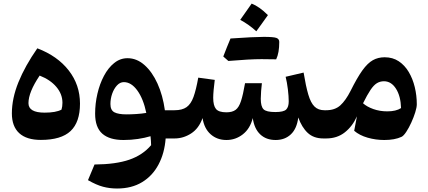

<svg xmlns="http://www.w3.org/2000/svg" viewBox="-20 -786 2431 1090"><path d="M211.9 8.3Q130.9 8.3 89.1 -30Q47.4 -68.4 47.4 -142.1Q47.4 -227.1 84.7 -319.3Q122.1 -411.6 191.9 -511.7Q306.2 -468.3 370.1 -386.2Q434.1 -304.2 434.1 -197.8Q434.1 -92.3 380.6 -42Q327.1 8.3 211.9 8.3ZM205.1 -356.9Q141.6 -262.7 141.6 -200.2Q141.6 -146.5 233.4 -146.5Q297.4 -146.5 329.1 -163.6Q334.5 -181.2 334.5 -202.6Q334.5 -251.5 300.3 -292.2Q266.1 -333 205.1 -356.9Z M704.1 -455.6Q756.3 -455.6 800 -417Q843.8 -378.4 874 -311.8Q904.3 -245.1 916 -160.2H971.2V0H920.4Q914.1 83.5 880.1 147.7Q846.2 211.9 786.9 248Q727.5 284.2 644.5 284.2Q603 284.2 565.2 274.2Q527.3 264.2 479.5 236.8L516.6 147.9Q637.7 147 714.1 120.6Q790.5 94.2 837.9 38.1Q837.4 13.2 834.5 -12.7Q801.8 -2.9 762.9 2.9Q724.1 8.8 681.2 8.8Q601.6 8.8 560.8 -27.1Q520 -63 520 -140.6Q520 -197.8 533 -253.7Q545.9 -309.6 570.1 -355.2Q594.2 -400.9 628.2 -428.2Q662.1 -455.6 704.1 -455.6ZM683.1 -319.8Q661.6 -319.8 644.3 -301.3Q627 -282.7 616.9 -254.2Q606.9 -225.6 606.9 -195.3Q606.9 -160.2 629.6 -148.4Q652.3 -136.7 698.2 -136.7Q725.1 -136.7 754.9 -138.7Q784.7 -140.6 810.5 -145Q793.9 -225.1 759.5 -272.5Q725.1 -319.8 683.1 -319.8Z M1544.9 8.8Q1490.7 8.8 1457 -23.4Q1423.3 -55.7 1415 -115.7Q1399.9 -55.7 1358.6 -23.4Q1317.4 8.8 1265.6 8.8Q1212.4 8.8 1175.8 -23.7Q1139.2 -56.2 1129.9 -115.7Q1108.9 -56.6 1064.9 -28.3Q1021 0 971.2 0Q961.4 0 956.5 -7.8Q951.7 -15.6 951.7 -36.6V-123.5Q951.7 -144.5 956.5 -152.3Q961.4 -160.2 971.2 -160.2Q1014.2 -160.2 1039.1 -177.7Q1064 -195.3 1078.6 -235.8Q1093.3 -276.4 1105.5 -345.2L1199.2 -332.5Q1195.3 -304.2 1192.9 -276.1Q1190.4 -248 1190.4 -231Q1190.4 -186.5 1206.1 -167.5Q1221.7 -148.4 1265.6 -148.4Q1298.8 -148.4 1317.6 -162.4Q1336.4 -176.3 1348.1 -212.2Q1359.9 -248 1371.1 -313.5H1466.8Q1464.4 -296.4 1462.4 -269.5Q1460.4 -242.7 1460.4 -225.1Q1460.4 -182.1 1475.8 -166Q1491.2 -149.9 1543 -149.9Q1590.8 -149.9 1605 -164.6Q1619.1 -179.2 1619.1 -210.4Q1619.1 -239.3 1614.3 -279.1Q1609.4 -318.8 1601.6 -350.1L1703.6 -374Q1716.3 -296.4 1730.2 -249.3Q1744.1 -202.1 1765.4 -181.2Q1786.6 -160.2 1821.8 -160.2H1831.5V0H1815.9Q1760.7 0 1727.1 -31.5Q1693.4 -63 1673.3 -119.1Q1665.5 -55.7 1631.3 -23.4Q1597.2 8.8 1544.9 8.8ZM1547.9 -449.2Q1532.2 -450.2 1464.8 -450.2Q1397.5 -450.2 1276.4 -439.9Q1273.4 -442.9 1247.6 -465.3Q1267.6 -517.6 1288.6 -567.4Q1422.4 -576.7 1477.5 -576.7Q1532.7 -576.7 1549.1 -570.8Q1565.4 -564.9 1565.4 -547.9Q1565.4 -485.4 1547.9 -449.2ZM1343.8 -673.3Q1359.9 -695.3 1408.7 -765.6Q1452.6 -748.5 1501 -700.2Q1483.4 -675.8 1467.8 -653.6Q1452.1 -631.3 1435.1 -608.4Q1392.1 -647.5 1343.8 -673.3Z M2163.6 -460.9Q2209.5 -460.9 2243.7 -438.2Q2277.8 -415.5 2300.5 -377.2Q2323.2 -338.9 2334.7 -291.3Q2346.2 -243.7 2346.2 -193.8Q2346.2 -176.8 2337.4 -148.4Q2328.6 -120.1 2314.9 -90.1Q2301.3 -60.1 2286.4 -37.6Q2271.5 -15.1 2259.8 -9.3Q2221.2 8.8 2161.6 8.8Q2112.8 8.8 2066.9 -4.4Q2021 -17.6 1990.7 -43.5L2006.3 -125.5Q1981.4 -69.3 1937.7 -34.7Q1894 0 1831.5 0Q1821.8 0 1816.9 -7.8Q1812 -15.6 1812 -36.6V-123.5Q1812 -144 1816.9 -152.1Q1821.8 -160.2 1831.5 -160.2Q1881.3 -160.2 1911.9 -187.7Q1942.4 -215.3 1970.2 -270Q2007.3 -344.7 2037.1 -386.2Q2066.9 -427.7 2096.7 -444.3Q2126.5 -460.9 2163.6 -460.9ZM2159.7 -324.7Q2137.7 -324.7 2119.6 -313.7Q2101.6 -302.7 2083.3 -275.4Q2064.9 -248 2041 -199.7Q2062.5 -180.2 2099.1 -167Q2135.7 -153.8 2178.7 -153.8Q2228.5 -153.8 2256.8 -172.4Q2254.9 -240.2 2228 -282.5Q2201.2 -324.7 2159.7 -324.7Z"/></svg>

Font: Pinar-DS2-FD Bold
Style: Regular
Weight: 700
Designer: Amin Abedi
Version: Version 3.000